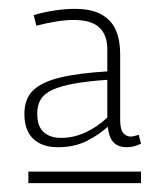

<svg xmlns="http://www.w3.org/2000/svg" viewBox="-20 -696 373 433"><path d="M44 -283V-309H298V-283ZM35 -439Q35 -473 54.5 -492Q74 -511 115 -521Q156 -531 222 -535V-585Q222 -617 204 -634Q186 -651 146 -651Q128 -651 106.5 -647.5Q85 -644 62 -638L56 -662Q80 -669 104 -672.5Q128 -676 149 -676Q187 -676 209.5 -663Q232 -650 241.5 -627.5Q251 -605 251 -574V-426Q251 -404 258 -396Q265 -388 275 -388Q279 -388 284 -389.5Q289 -391 293 -392L298 -372Q290 -368 282 -366Q274 -364 266 -364Q247 -364 236.5 -374.5Q226 -385 223 -410Q203 -392 175.5 -378Q148 -364 110 -364Q93 -364 79.5 -368.5Q66 -373 56 -382Q46 -391 40.5 -405Q35 -419 35 -439ZM64 -440Q64 -411 78.5 -398Q93 -385 118 -385Q146 -385 173 -397.5Q200 -410 222 -431V-516Q178 -513 147.5 -507.5Q117 -502 98.5 -493.5Q80 -485 72 -472Q64 -459 64 -440Z"/></svg>

Font: Georama ExtraLight
Style: Regular
Weight: 250
Version: Version 1.001